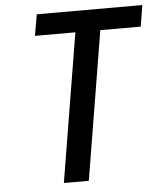

<svg xmlns="http://www.w3.org/2000/svg" viewBox="-53 -781 705 828"><g transform="rotate(-5 300.0 -367.5)"><path d="M190 0 296 -643H121L137 -735H594L579 -643H404L298 0Z"/></g></svg>

Font: Iosevka SS04 Semibold Extended
Style: Italic
Weight: 600
Width: 7
Italic angle: -9°
Monospace: yes
Designer: Belleve Invis
Foundry: Belleve Invis
Version: Version 19.0.0; ttfautohint (v1.8.4)